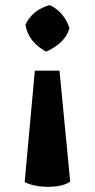

<svg xmlns="http://www.w3.org/2000/svg" viewBox="-20 -526 372 755"><path d="M117 -248H214L256 188Q237 202 203 206.5Q169 211 134.5 206.5Q100 202 77 190ZM176 -506Q234 -477 253 -415Q245 -385 220 -361Q195 -337 161 -323Q128 -341 107 -367Q86 -393 80 -429Q108 -488 176 -506Z"/></svg>

Font: Eczar SemiBold
Style: Regular
Weight: 600
Designer: Vaibhav Singh
Foundry: Rosetta Type Foundry
Version: Version 2.000